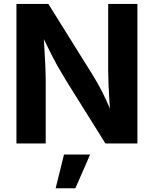

<svg xmlns="http://www.w3.org/2000/svg" viewBox="-20 -748 802 1001"><path d="M65.7 0V-727.5H232.1L461.8 -359.2Q479.3 -330.9 497.5 -297.8Q515.7 -264.8 534.4 -224.2Q553.2 -183.7 572 -132.9H556.7Q553.4 -173.6 550.5 -219.3Q547.6 -265 545.8 -307.1Q544 -349.2 544 -378.3V-727.5H696.4V0H529.6L321 -333.9Q298 -371.7 278.3 -406.9Q258.7 -442.2 237.5 -485.1Q216.3 -528.1 186.9 -587.5H205.8Q209.1 -534.9 212 -486.3Q214.8 -437.8 216.6 -398.6Q218.3 -359.4 218.3 -334.4V0ZM270.1 233.6 313.7 57.6H449.9L372.9 233.6Z"/></svg>

Font: Adwaita Sans
Style: Regular
Weight: 400
Designer: Rasmus Andersson
Foundry: rsms
Version: Version 4.001;git-9221beed3